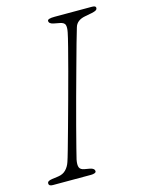

<svg xmlns="http://www.w3.org/2000/svg" viewBox="-108 -765 619 829"><g transform="rotate(-15 201.5 -350.0)"><path d="M151 -80Q146.5 -57 151 -45.5Q155.5 -34 174 -31L197 -27Q217 -23 217 -10Q217 -5 210.2 -2.5Q203.5 0 195 0H24Q6 0 6 -11Q4.5 -23 27 -26L56 -30Q77 -33 90.2 -46.5Q103.5 -60 110 -80Q114 -91 125 -129.8Q136 -168.5 151.2 -223.5Q166.5 -278.5 183.2 -339.8Q200 -401 215.2 -458.2Q230.5 -515.5 241.5 -558.8Q252.5 -602 256 -620Q260.5 -642 256.8 -653.2Q253 -664.5 234 -668L208 -673Q187 -677 187 -690Q187 -700 219 -700H386Q403 -700 403 -691Q403 -684.5 397.8 -680.8Q392.5 -677 378 -674L347 -668Q308.5 -661 300 -631Q293.5 -610.5 280.8 -565Q268 -519.5 251.8 -460.2Q235.5 -401 218.5 -338.8Q201.5 -276.5 187 -221Q172.5 -165.5 162.8 -127.5Q153 -89.5 151 -80Z"/></g></svg>

Font: Fraunces 9pt SuperSoft Thin
Style: Italic
Weight: 100
Italic angle: -16°
Version: Version 1.000;[0bf87f6ff]